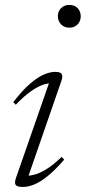

<svg xmlns="http://www.w3.org/2000/svg" viewBox="-20 -730 340 760"><path d="M43.5 -26.5 178 -412.5 191.5 -400Q175 -402 153.5 -395.5Q132 -389 104.5 -370.2Q77 -351.5 42.5 -315.5L32.5 -325.5Q68.5 -372.5 98.8 -398.5Q129 -424.5 153.8 -435Q178.5 -445.5 198 -445.5Q219 -445.5 224.2 -437.2Q229.5 -429 223 -410L88 -20L76.5 -35Q92.5 -33 113.8 -38Q135 -43 162.5 -59.5Q190 -76 224 -109L234 -98Q198.5 -57 169 -33.2Q139.5 -9.5 115.5 0.2Q91.5 10 71.5 10Q47 10 41.8 1.5Q36.5 -7 43.5 -26.5ZM209 -666Q209 -678.5 214.8 -688.5Q220.5 -698.5 230.8 -704.5Q241 -710.5 254.5 -710.5Q275 -710.5 287.2 -697.8Q299.5 -685 299.5 -666Q299.5 -653.5 294 -643Q288.5 -632.5 278.2 -626.5Q268 -620.5 254.5 -620.5Q234 -620.5 221.5 -633.8Q209 -647 209 -666Z"/></svg>

Font: Newsreader 24pt Light
Style: Italic
Weight: 300
Italic angle: -17°
Designer: Hugues Gentile
Foundry: Production Type
Version: Version 1.003